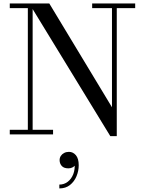

<svg xmlns="http://www.w3.org/2000/svg" viewBox="-20 -770 830 1100"><path d="M167 -750V-26.5H284V0H36V-26.5H139.5V-723.5H36V-750ZM754.5 -750V-723.5H649V10H612L147.5 -750H262.5L621.5 -155.5V-723.5H508V-750ZM320 309.5V287.5Q347 287.5 368 271.5Q389 255.5 399.8 227.8Q410.5 200 407.5 165.5H414.5Q415.5 170.5 410.2 177.2Q405 184 395 189.2Q385 194.5 372 194.5Q346 194.5 333.8 180.8Q321.5 167 321.5 147.5Q321.5 134 328.5 123.2Q335.5 112.5 347.8 106.2Q360 100 375 100Q398.5 100 414.8 119.2Q431 138.5 431 176.5Q431 209.5 418.2 240Q405.5 270.5 380.8 290Q356 309.5 320 309.5Z"/></svg>

Font: Bodoni Moda 9pt
Style: Regular
Weight: 400
Designer: Owen Earl
Foundry: indestructible type
Version: Version 2.005